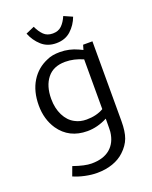

<svg xmlns="http://www.w3.org/2000/svg" viewBox="-141 -622 722 910"><g transform="rotate(-20 219.5 -167.0)"><path d="M38 0ZM214 8Q122 8 73 -63Q38 -115 38 -185Q38 -256 68.5 -305.5Q99 -355 153 -377Q178 -389 218 -389Q265 -389 308 -369L327 -360L334 -384H381V18Q381 71 369 103Q357 135 328 162Q304 185 268.5 197.5Q233 210 189 210Q161 210 128.5 203Q96 196 72 185L89 139Q146 159 180 159Q240 159 274 130Q308 101 314 48Q315 37 315 -8V-18Q265 8 214 8ZM315 -66V-317Q270 -337 226 -337Q166 -337 135 -298Q104 -259 104 -194Q104 -147 122 -111Q140 -75 171 -59Q196 -45 229 -45Q279 -45 315 -66ZM292 -544 335 -525Q321 -487 292 -460.5Q263 -434 218 -434Q174 -434 144.5 -460.5Q115 -487 100 -525L143 -544Q156 -516 173 -499.5Q190 -483 218 -483Q246 -483 263 -499.5Q280 -516 292 -544Z"/></g></svg>

Font: Cambay Devanagari
Style: Regular
Weight: 400
Designer: Pooja Saxena
Foundry: Pooja Saxena
Version: Version 1.180;PS 001.180;hotconv 1.0.70;makeotf.lib2.5.58329